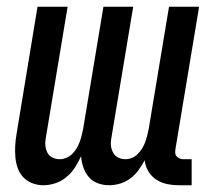

<svg xmlns="http://www.w3.org/2000/svg" viewBox="-20 -540 640 568"><path d="M108 8Q91 8 75.5 2Q60 -4 49 -15.5Q38 -27 32.5 -42.5Q27 -58 25.5 -75Q24 -92 25 -109Q26 -126 29 -144L91 -520H180L115 -129Q113 -118 114.5 -107Q116 -96 121 -87Q126 -78 136 -73.5Q146 -69 157 -69Q166 -69 176 -73Q186 -77 193.5 -84.5Q201 -92 206.5 -101Q212 -110 215.5 -119.5Q219 -129 221.5 -139Q224 -149 226 -159L286 -520H374L309 -129Q307 -118 308.5 -107Q310 -96 315.5 -87Q321 -78 330.5 -73.5Q340 -69 351 -69Q361 -69 370.5 -73Q380 -77 387.5 -84.5Q395 -92 400.5 -101Q406 -110 409.5 -119.5Q413 -129 415.5 -139Q418 -149 420 -159L480 -520H569L499 -99Q498 -93 498.5 -87Q499 -81 503 -77Q507 -73 512 -71Q517 -69 523 -69H547V8H510Q492 8 474.5 4.5Q457 1 442.5 -8.5Q428 -18 419 -33Q410 -48 408 -66Q400 -51 390 -37Q380 -23 366 -12.5Q352 -2 335.5 3Q319 8 303 8Q285 8 269 2Q253 -4 242.5 -16.5Q232 -29 226.5 -45Q221 -61 220 -78Q212 -61 202 -45Q192 -29 177 -16.5Q162 -4 144 2Q126 8 109 8Z"/></svg>

Font: Iosevka Medium Extended
Style: Italic
Weight: 500
Width: 7
Italic angle: -9°
Monospace: yes
Designer: Belleve Invis
Foundry: Belleve Invis
Version: Version 32.5.0; ttfautohint (v1.8.4)